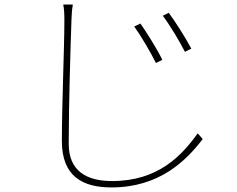

<svg xmlns="http://www.w3.org/2000/svg" viewBox="-20 -777 1040 841"><path d="M595 -674 568 -661C597 -621 642 -544 663 -501L691 -515C667 -565 617 -643 595 -674ZM719 -721 693 -708C723 -669 769 -592 790 -550L818 -564C793 -612 742 -691 719 -721ZM299 -757H257C261 -738 262 -715 262 -689C262 -565 251 -321 251 -159C251 -3 344 44 468 44C679 44 796 -74 868 -168L846 -193C775 -94 672 16 471 16C359 16 281 -28 281 -147C281 -321 289 -571 293 -689C294 -715 295 -733 299 -757Z"/></svg>

Font: Harano Aji Gothic KR ExtraLight
Style: Regular
Weight: 250
Foundry: Masamichi Hosoda
Version: HaranoAjiGothicKR-ExtraLight version 20220220;ttx 4.29.1